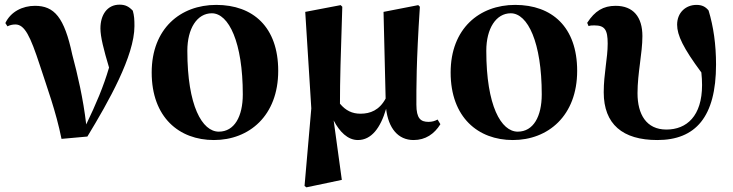

<svg xmlns="http://www.w3.org/2000/svg" viewBox="-20 -584 3144 824"><path d="M244 12 355 2C446 -148 557 -344 557 -472C557 -500 556 -516 550 -538C533 -556 518 -564 493 -564C440 -564 411 -520 411 -462C411 -426 425 -371 448 -294C424 -212 392 -137 350 -50C337 -161 313 -264 290 -350C256 -510 213 -559 130 -559C77 -559 26 -534 3 -485L12 -471C22 -476 33 -479 46 -479C86 -479 110 -429 151 -304C182 -208 220 -107 244 12Z M898 17C1049 17 1174 -87 1174 -280C1174 -468 1066 -563 908 -563C754 -563 631 -461 631 -273C631 -80 749 17 898 17ZM919 -19C848 -19 784 -129 784 -366C784 -462 826 -527 889 -527C962 -527 1022 -402 1022 -179C1022 -84 986 -19 919 -19Z M1516 17C1574 17 1613 -35 1637 -117C1647 -34 1688 17 1755 17C1806 17 1844 -9 1870 -51L1858 -71C1847 -65 1835 -61 1819 -61C1785 -61 1767 -76 1767 -135C1767 -205 1766 -313 1782 -555L1775 -562L1626 -533L1635 -161C1608 -111 1569 -96 1527 -96C1492 -96 1464 -109 1439 -139C1439 -239 1442 -341 1449 -555L1442 -562L1290 -533L1316 -119L1287 214L1295 220L1447 188L1412 -67C1437 -19 1472 17 1516 17Z M2181 17C2332 17 2457 -87 2457 -280C2457 -468 2349 -563 2191 -563C2037 -563 1914 -461 1914 -273C1914 -80 2032 17 2181 17ZM2202 -19C2131 -19 2067 -129 2067 -366C2067 -462 2109 -527 2172 -527C2245 -527 2305 -402 2305 -179C2305 -84 2269 -19 2202 -19Z M2801 17C2965 17 3053 -82 3053 -307C3053 -393 3042 -470 3021 -539C3008 -555 2993 -563 2969 -563C2924 -563 2886 -531 2886 -478C2886 -433 2912 -378 2990 -273C2992 -254 2993 -236 2993 -219C2993 -86 2927 -28 2840 -28C2754 -28 2716 -93 2716 -184C2716 -271 2737 -355 2737 -429C2737 -511 2698 -559 2622 -559C2569 -559 2533 -537 2500 -486L2506 -472C2514 -475 2522 -475 2531 -475C2575 -475 2588 -457 2588 -397C2588 -334 2571 -267 2571 -188C2571 -51 2652 17 2801 17Z"/></svg>

Font: Source Han Serif KR Heavy
Style: Regular
Weight: 900
Designer: Ryoko NISHIZUKA 西塚涼子 (kana & ideographs); Frank Grießhammer (Latin, Greek & Cyrillic); Wenlong ZHANG 张文龙 (bopomofo); San
Foundry: Adobe
Version: Version 2.001;hotconv 1.1.0;makeotfexe 2.6.0